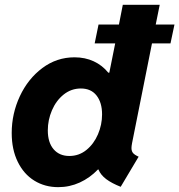

<svg xmlns="http://www.w3.org/2000/svg" viewBox="-20 -772 747 800"><path d="M390.1 -65.9H388.2Q354.5 -30.8 312.3 -11.5Q270 7.8 222.7 7.8Q167 7.8 123 -19.3Q79.1 -46.4 54 -97.7Q28.8 -148.9 28.8 -217.8Q28.8 -298.3 62.7 -371.1Q96.7 -443.8 156.5 -488.5Q216.3 -533.2 290.5 -533.2Q334.5 -533.2 370.4 -516.6Q406.2 -500 431.2 -469.2H435.5L460 -591.3H374.5L390.6 -669.9H475.6L491.7 -752H645.5L628.9 -669.9H707L690.4 -591.3H613.3L530.3 -175.8Q527.8 -162.6 527.8 -155.3Q527.8 -142.1 534.4 -134.3Q541 -126.5 557.6 -119.1L482.9 6.3Q445.8 -8.3 422.6 -25.6Q399.4 -43 390.1 -65.9ZM405.3 -295.4Q405.3 -344.7 382.3 -374Q359.4 -403.3 316.9 -403.3Q276.9 -403.3 245.4 -378.2Q213.9 -353 196.5 -312.5Q179.2 -272 179.2 -229Q179.2 -178.2 203.4 -150.1Q227.5 -122.1 269 -122.1Q309.1 -122.1 340.1 -147.2Q371.1 -172.4 388.2 -212.4Q405.3 -252.4 405.3 -295.4Z"/></svg>

Font: Reddit Sans Vanilla ExtraBold
Style: Italic
Weight: 800
Italic angle: -11.25°
Designer: Stephen Hutchings
Version: Version 1.013